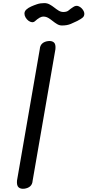

<svg xmlns="http://www.w3.org/2000/svg" viewBox="-20 -1184 551 1209"><path d="M185.5 -46.5Q184 -23.5 170 -11Q156 1.5 131.5 4.5Q109.5 6.5 97 -4.5Q84.5 -15.5 87 -46.5L230.5 -874.5Q232 -897.5 246.2 -910.2Q260.5 -923 285 -925.5Q307 -927.5 319.5 -916.8Q332 -906 329 -874.5ZM370 -1023.5Q354.5 -1023.5 340 -1032Q325.5 -1040.5 312 -1051.5Q298.5 -1062.5 284.2 -1071Q270 -1079.5 254 -1079.5Q240.5 -1079.5 227.8 -1071.8Q215 -1064 202.5 -1052.5Q193 -1043 181.2 -1044.2Q169.5 -1045.5 158.8 -1053.8Q148 -1062 141 -1074.2Q134 -1086.5 134 -1098.5Q134 -1113 146 -1124Q158 -1135 176 -1143Q192.5 -1150.5 213.2 -1157.5Q234 -1164.5 259 -1164.5Q277 -1164.5 292.5 -1156Q308 -1147.5 321.8 -1136.5Q335.5 -1125.5 349.5 -1117Q363.5 -1108.5 378.5 -1108.5Q401 -1108.5 412.2 -1118.5Q423.5 -1128.5 441.5 -1140Q458.5 -1151.5 474.2 -1145Q490 -1138.5 500.5 -1124.2Q511 -1110 511 -1097Q511 -1082.5 500.8 -1073.5Q490.5 -1064.5 466.5 -1052Q449 -1043.5 426 -1033.5Q403 -1023.5 370 -1023.5Z"/></svg>

Font: Edu AU VIC WA NT Pre Medium
Style: Regular
Weight: 500
Designer: Tina and Corey Anderson, Eben Sorkin, Mirko Velimirovic
Foundry: Google for Education
Version: Version 1.001